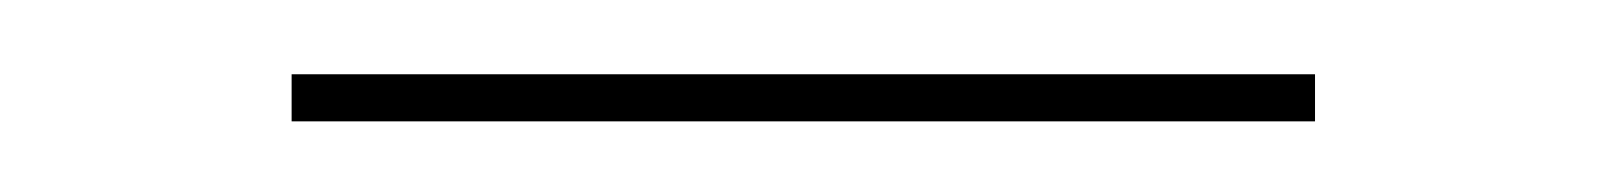

<svg xmlns="http://www.w3.org/2000/svg" viewBox="-20 -502 441 53"><path d="M60.5 -481.5V-468.5H343V-481.5Z"/></svg>

Font: Bodoni* 16pt Fatface
Style: Regular
Weight: 900
Version: Version 2.3